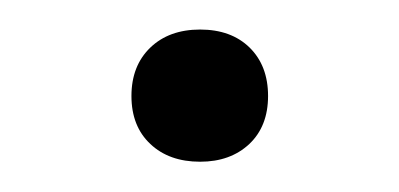

<svg xmlns="http://www.w3.org/2000/svg" viewBox="-20 -104 270 130"><path d="M115.5 5.5Q94.5 5.5 81.8 -6.5Q69 -18.5 69 -39Q69 -59.5 81.8 -71.8Q94.5 -84 115.5 -84Q136.5 -84 149 -71.8Q161.5 -59.5 161.5 -39Q161.5 -18.5 148.8 -6.5Q136 5.5 115.5 5.5Z"/></svg>

Font: Encode Sans SC SemiExpanded Light
Style: Regular
Weight: 300
Width: 6
Designer: Multiple Designers
Foundry: Impallari Type
Version: Version 3.002